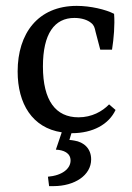

<svg xmlns="http://www.w3.org/2000/svg" viewBox="-20 -445 450 653"><path d="M40 -202C40 -92 90 -10 190 5L170 64C196 65 220 75 220 101C220 129 191 152 143 156L147 188H162C234 188 290 151 290 97C290 61 266 38 232 33C226 32 220 31 216 31L223 8H224C296 8 350 -22 373 -71L351 -90C328 -66 292 -46 247 -46C170 -46 126 -102 126 -219C126 -330 165 -384 233 -384C258 -384 278 -377 290 -367C300 -359 302 -351 305 -337L321 -276H361C367 -314 371 -361 368 -398C339 -413 287 -425 241 -425C109 -425 40 -331 40 -202Z"/></svg>

Font: Yrsa
Style: Regular
Weight: 400
Designer: Anna Giedrys (Yrsa+Rasa design), David Brezina (Yrsa art-direction, Rasa art-direction, design)
Foundry: Rosetta Type Foundry
Version: Version 1.001;PS 1.1;hotconv 1.0.88;makeotf.lib2.5.647800